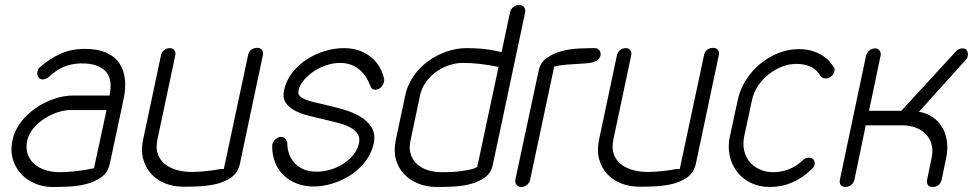

<svg xmlns="http://www.w3.org/2000/svg" viewBox="-20 -746 3882 766"><path d="M417 -365Q423 -393 420.5 -417Q418 -441 404.5 -458Q391 -475 365 -484.5Q339 -494 297 -493Q261 -491 232.5 -478.5Q204 -466 176 -440Q170 -435 163 -432Q156 -429 151 -429Q139 -429 133 -438.5Q127 -448 129 -459Q132 -471 137 -476Q179 -513 222.5 -532Q266 -551 317 -551Q370 -551 404.5 -535.5Q439 -520 457 -492.5Q475 -465 478.5 -428.5Q482 -392 473 -350L418 -92Q410 -57 383.5 -38.5Q357 -20 323 -11.5Q289 -3 253 -1.5Q217 0 190 0Q151 0 118 -14.5Q85 -29 62.5 -54Q40 -79 30.5 -113.5Q21 -148 30 -188Q38 -225 62 -257Q86 -289 120 -313Q154 -337 194 -351Q234 -365 274 -365ZM405 -307H262Q237 -307 210 -298Q183 -289 158.5 -273.5Q134 -258 115 -236Q96 -214 89 -188Q82 -155 90.5 -131Q99 -107 118 -91Q137 -75 163 -67Q189 -59 217 -59Q245 -59 282.5 -63Q320 -67 355 -75Z M970 -527Q972 -539 982 -547Q992 -555 1005 -555Q1019 -555 1025 -547Q1031 -539 1029 -527L937 -92Q929 -57 903 -38.5Q877 -20 843 -12Q809 -4 773.5 -2.5Q738 -1 713 -1Q672 -1 638.5 -14.5Q605 -28 582.5 -53Q560 -78 551 -112.5Q542 -147 551 -189L622 -524Q625 -538 634.5 -546Q644 -554 658 -554Q669 -554 675.5 -546Q682 -538 679 -524L608 -189Q601 -155 610 -130.5Q619 -106 639 -90.5Q659 -75 686.5 -67.5Q714 -60 744 -60Q772 -60 804 -63.5Q836 -67 856 -71Q858 -71 864.5 -71.5Q871 -72 873 -72Z M1513 -427Q1512 -412 1502 -400Q1492 -388 1476 -388Q1465 -388 1460 -398L1451 -418Q1436 -453 1406.5 -474Q1377 -495 1336 -495Q1310 -495 1282.5 -486Q1255 -477 1232 -461.5Q1209 -446 1192 -426Q1175 -406 1171 -384Q1168 -372 1175 -364Q1182 -356 1196.5 -350Q1211 -344 1230.5 -339Q1250 -334 1273 -329Q1307 -321 1345.5 -310.5Q1384 -300 1414.5 -282.5Q1445 -265 1462 -238.5Q1479 -212 1471 -173Q1462 -133 1437 -101Q1412 -69 1378 -47Q1344 -25 1305.5 -13.5Q1267 -2 1232 -2Q1194 -2 1163.5 -14Q1133 -26 1111 -47.5Q1089 -69 1077.5 -98Q1066 -127 1066 -160Q1065 -176 1076.5 -188Q1088 -200 1102 -200Q1111 -200 1118 -192.5Q1125 -185 1126 -177Q1126 -126 1157.5 -93.5Q1189 -61 1244 -61Q1270 -61 1297.5 -69Q1325 -77 1348.5 -92Q1372 -107 1389 -127.5Q1406 -148 1412 -173Q1417 -196 1407 -211.5Q1397 -227 1376.5 -238Q1356 -249 1328 -256L1271 -270Q1240 -277 1209 -285Q1178 -293 1155 -305.5Q1132 -318 1119.5 -337Q1107 -356 1113 -384Q1121 -424 1145.5 -455.5Q1170 -487 1204 -509Q1238 -531 1276.5 -542.5Q1315 -554 1352 -554Q1415 -554 1459 -519Q1503 -484 1513 -427Z M1618 -187Q1611 -155 1618.5 -131Q1626 -107 1644 -91Q1662 -75 1687.5 -67Q1713 -59 1743 -59Q1754 -59 1773 -59.5Q1792 -60 1813 -62.5Q1834 -65 1853.5 -69Q1873 -73 1884 -80L1969 -479Q1931 -487 1895.5 -491Q1860 -495 1827 -495Q1799 -495 1771 -485.5Q1743 -476 1719.5 -459Q1696 -442 1679 -418Q1662 -394 1656 -366ZM1597 -367Q1606 -408 1630 -442.5Q1654 -477 1687.5 -501.5Q1721 -526 1761 -540Q1801 -554 1841 -554Q1864 -554 1896 -552Q1928 -550 1981 -538L2015 -698Q2017 -709 2027.5 -717.5Q2038 -726 2051 -726Q2065 -726 2071 -717Q2077 -708 2075 -696L1946 -88Q1939 -56 1915 -38.5Q1891 -21 1859.5 -12.5Q1828 -4 1794 -2Q1760 0 1732 0H1723Q1683 0 1649 -13.5Q1615 -27 1592 -51.5Q1569 -76 1559.5 -110.5Q1550 -145 1559 -187Z M2095 -29Q2093 -17 2082.5 -8.5Q2072 0 2059 0Q2048 0 2041 -8.5Q2034 -17 2036 -29L2129 -464Q2136 -497 2161.5 -515Q2187 -533 2221 -542Q2255 -551 2290.5 -552.5Q2326 -554 2353 -554Q2364 -554 2371 -545Q2378 -536 2376 -525Q2373 -513 2364.5 -506.5Q2356 -500 2343.5 -497Q2331 -494 2315 -493L2283 -491Q2266 -490 2239 -488Q2212 -486 2191 -480Z M2789 -527Q2791 -539 2801 -547Q2811 -555 2824 -555Q2838 -555 2844 -547Q2850 -539 2848 -527L2756 -92Q2748 -57 2722 -38.5Q2696 -20 2662 -12Q2628 -4 2592.5 -2.5Q2557 -1 2532 -1Q2491 -1 2457.5 -14.5Q2424 -28 2401.5 -53Q2379 -78 2370 -112.5Q2361 -147 2370 -189L2441 -524Q2444 -538 2453.5 -546Q2463 -554 2477 -554Q2488 -554 2494.5 -546Q2501 -538 2498 -524L2427 -189Q2420 -155 2429 -130.5Q2438 -106 2458 -90.5Q2478 -75 2505.5 -67.5Q2533 -60 2563 -60Q2591 -60 2623 -63.5Q2655 -67 2675 -71Q2677 -71 2683.5 -71.5Q2690 -72 2692 -72Z M3184 -108Q3194 -117 3207 -117Q3221 -117 3226.5 -108Q3232 -99 3230 -88Q3228 -83 3225.5 -79Q3223 -75 3217 -70Q3182 -36 3140.5 -18Q3099 0 3051 0Q3010 0 2976.5 -16Q2943 -32 2921.5 -59.5Q2900 -87 2891.5 -123.5Q2883 -160 2892 -202L2923 -346Q2932 -389 2955.5 -426Q2979 -463 3012 -490.5Q3045 -518 3085 -534Q3125 -550 3166 -550Q3199 -550 3223 -542Q3247 -534 3263.5 -523Q3280 -512 3290 -500Q3300 -488 3305 -480Q3312 -473 3309 -462Q3307 -451 3297 -442Q3287 -433 3274 -433Q3261 -433 3255 -442L3250 -447H3251Q3246 -454 3239.5 -461.5Q3233 -469 3222 -475.5Q3211 -482 3195 -486.5Q3179 -491 3156 -491Q3127 -491 3098.5 -479.5Q3070 -468 3045.5 -448.5Q3021 -429 3003.5 -402.5Q2986 -376 2980 -346L2949 -202Q2943 -171 2949 -145Q2955 -119 2971 -100Q2987 -81 3011.5 -70Q3036 -59 3066 -59Q3095 -59 3126.5 -70.5Q3158 -82 3184 -108Z M3389 -30Q3386 -16 3375.5 -8Q3365 0 3354 0Q3340 0 3334 -8Q3328 -16 3331 -30L3435 -523Q3438 -535 3448 -544Q3458 -553 3472 -553Q3483 -553 3489.5 -544Q3496 -535 3493 -523L3447 -304H3576L3792 -539Q3803 -553 3820 -553Q3834 -553 3838.5 -543Q3843 -533 3841 -523Q3839 -512 3833 -507L3646 -300Q3678 -295 3702 -278Q3726 -261 3740 -236.5Q3754 -212 3758 -181Q3762 -150 3755 -117L3737 -30Q3734 -16 3724.5 -8Q3715 0 3701 0Q3688 0 3682 -8Q3676 -16 3679 -30L3697 -117Q3703 -146 3696.5 -170Q3690 -194 3673.5 -211Q3657 -228 3633 -237Q3609 -246 3581 -246H3434Z"/></svg>

Font: VDS
Style: Thin Italic
Weight: 100
Width: 0
Designer: artmaker
Foundry: artmaker
Version: Version 1.000 2012 initial release